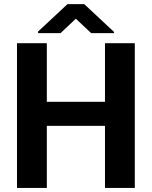

<svg xmlns="http://www.w3.org/2000/svg" viewBox="-20 -923 747 943"><path d="M63.5 0ZM642.1 0H495.6V-304.7H210V0H63.5V-710.9H210V-422.9H495.6V-710.9H642.1ZM540 -766.1V-760.3H427.7L352.5 -831.1L277.3 -760.3H167V-768.1L311.5 -902.8H393.6Z"/></svg>

Font: Roboto
Style: Bold
Weight: 700
Designer: Google
Version: Version 2.134; 2016; ttfautohint (v1.6)